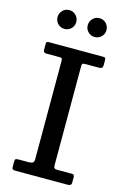

<svg xmlns="http://www.w3.org/2000/svg" viewBox="-141 -1020 717 1084"><g transform="rotate(15 218.0 -477.5)"><path d="M270 -664.5V-88Q270 -75.5 274.2 -70.8Q278.5 -66 290 -66H378.5Q391.5 -66 391.5 -50V-17.5Q391.5 0 370.5 0H64.5Q53 0 48.5 -3.5Q44 -7 44 -17.5V-50.5Q44 -60 48.5 -63Q53 -66 67.5 -66H123Q136 -66 145.8 -70Q155.5 -74 155.5 -91V-665.5Q155.5 -676 153.2 -680Q151 -684 139.5 -684H62.5Q44 -684 44 -700V-735Q44 -745.5 47.2 -747.8Q50.5 -750 60.5 -750H372Q384.5 -750 388 -747Q391.5 -744 391.5 -731.5V-705.5Q391.5 -692 385.8 -688Q380 -684 369.5 -684H290Q277 -684 273.5 -680.8Q270 -677.5 270 -664.5ZM301 -845Q278 -845 262 -861Q246 -877 246 -899.5Q246 -922.5 262 -938.8Q278 -955 301 -955Q323.5 -955 339.5 -938.8Q355.5 -922.5 355.5 -899.5Q355.5 -877 339.5 -861Q323.5 -845 301 -845ZM124 -845Q101.5 -845 85.5 -861Q69.5 -877 69.5 -899.5Q69.5 -922.5 85.5 -938.8Q101.5 -955 124 -955Q147 -955 163 -938.8Q179 -922.5 179 -899.5Q179 -877 163 -861Q147 -845 124 -845Z"/></g></svg>

Font: Besley* Medium
Style: Regular
Weight: 500
Designer: Owen Earl
Foundry: indestructible type*
Version: Version 3.000; ttfautohint (v1.8.3)